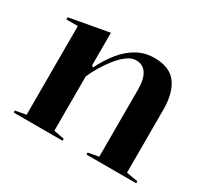

<svg xmlns="http://www.w3.org/2000/svg" viewBox="-111 -678 900 840"><g transform="rotate(30 339.5 -257.5)"><path d="M656 -10V0H405V-10L458 -20V-359Q458 -412 440 -439Q422 -466 388 -466Q365 -466 341.5 -448.5Q318 -431 296.5 -403.5Q275 -376 258 -347Q241 -318 231 -294V-20L284 -10V0H37V-10L91 -20V-468H33V-479L231 -515V-351L239 -344Q264 -395 295.5 -433.5Q327 -472 366 -493.5Q405 -515 452 -515Q493 -515 521 -502.5Q549 -490 565.5 -466.5Q582 -443 590 -410.5Q598 -378 598 -339V-20Z"/></g></svg>

Font: Kalnia Thin Medium
Style: Regular
Weight: 500
Version: Version 1.105